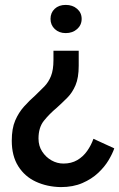

<svg xmlns="http://www.w3.org/2000/svg" viewBox="-20 -559 486 783"><path d="M301 -352V-291Q301 -242 288 -211.5Q275 -181 254.5 -160.5Q234 -140 212 -120Q181 -94 159 -66.5Q137 -39 137 6Q137 36 152 59Q167 82 190 95Q213 108 239 108Q271 108 295 94Q319 80 335.5 56.5Q352 33 361 7L446 46Q439 67 423 94Q407 121 380.5 146Q354 171 316 187.5Q278 204 228 204Q172 203 126.5 182Q81 161 54.5 119Q28 77 28 15Q28 -35 42 -67.5Q56 -100 78 -124.5Q100 -149 124 -170Q144 -189 161 -206.5Q178 -224 188 -249Q198 -274 198 -314V-352ZM248 -539Q276 -539 294.5 -523Q313 -507 313 -482Q313 -457 294.5 -440.5Q276 -424 248 -424Q221 -424 203.5 -440.5Q186 -457 186 -482Q186 -507 203 -523Q220 -539 248 -539Z"/></svg>

Font: Josefin Sans Thin Medium
Style: Regular
Weight: 500
Version: Version 2.000